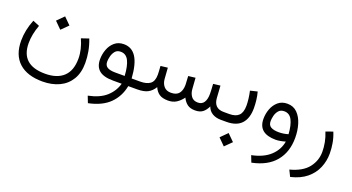

<svg xmlns="http://www.w3.org/2000/svg" viewBox="-46 -904 3088 1685"><g transform="rotate(20 1497.5 -61.5)"><path d="M282.7 -323.2 345.2 -385.7 408.2 -323.2 345.2 -260.7ZM541 -252 610.8 -275.9Q632.3 -220.2 641.8 -166.5Q651.4 -112.8 651.4 -61Q651.4 30.8 613.3 93.5Q575.2 156.2 507.6 188Q439.9 219.7 352.1 219.7Q209.5 219.7 132.3 149.4Q55.2 79.1 55.2 -54.2Q55.2 -151.9 96.2 -254.4L158.2 -229Q124.5 -137.2 124.5 -56.6Q124.5 147.5 350.6 147.5Q461.9 147.5 521.7 91.8Q581.5 36.1 582 -75.7Q582 -119.6 571.5 -163.8Q561 -208 541 -252Z M915 -333Q989.3 -333 1030.3 -269.5Q1071.3 -206.1 1080.1 -73.2H1144V0H1075.2Q1056.2 100.1 987.8 168Q919.4 235.8 793.5 261.7L769.5 200.2Q877 178.2 935.3 125.7Q993.7 73.2 1013.7 0H932.1Q844.7 0 803.2 -34.2Q761.7 -68.4 761.7 -137.2Q761.7 -184.6 778.3 -229.5Q794.9 -274.4 829.1 -303.7Q863.3 -333 915 -333ZM1015.1 -73.2Q1009.8 -164.1 985.6 -212.6Q961.4 -261.2 910.6 -261.2Q877.4 -261.2 859.6 -239.5Q841.8 -217.8 834.7 -189Q827.6 -160.2 827.6 -139.6Q827.6 -103.5 852.5 -88.4Q877.4 -73.2 927.2 -73.2Z M1697.3 -73.2Q1735.4 -73.2 1753.9 -101.8Q1772.5 -130.4 1772.5 -181.6Q1772.5 -213.4 1768.1 -273.4L1834 -281.2L1841.3 -168.5Q1847.7 -73.2 1939 -73.2H1953.6V0H1939.5Q1893.6 0 1860.1 -19.5Q1826.7 -39.1 1812.5 -78.6Q1796.4 -43 1770.3 -21.5Q1744.1 0 1697.8 0Q1651.9 0 1625 -20.3Q1598.1 -40.5 1580.6 -76.7Q1554.7 -41 1522.2 -20.5Q1489.7 0 1444.8 0Q1390.6 -0.5 1362.1 -20.8Q1333.5 -41 1316.9 -78.6Q1294.4 -40.5 1258.8 -20.3Q1223.1 0 1158.2 0H1124.5V-73.2H1159.2Q1220.2 -73.2 1252.4 -97.4Q1284.7 -121.6 1284.7 -182.6Q1284.7 -207 1280.3 -263.2L1346.2 -271L1353.5 -168.5Q1356.4 -127.9 1379.4 -100.6Q1402.3 -73.2 1445.8 -73.2Q1497.6 -73.2 1520.5 -102.3Q1543.5 -131.3 1543.5 -182.6Q1543.5 -205.6 1539.1 -263.2L1605 -271L1612.3 -168.5Q1614.7 -129.9 1635 -101.6Q1655.3 -73.2 1697.3 -73.2Z M2177.7 -195.8Q2177.7 -100.1 2131.6 -50Q2085.4 0 1992.2 0H1934.1V-73.2H1992.2Q2051.8 -73.2 2080.3 -101.8Q2108.9 -130.4 2108.9 -194.3Q2108.9 -222.2 2104.5 -258.3Q2100.1 -294.4 2092.3 -328.1L2158.7 -344.2Q2168.9 -307.6 2173.3 -268.6Q2177.7 -229.5 2177.7 -195.8ZM1981.4 147.9 2043.9 85.4 2106.9 147.9 2043.9 210.4Z M2541 -15.6Q2522.9 -9.8 2497.3 -4.9Q2471.7 0 2451.7 0Q2288.1 0 2288.1 -137.2Q2288.1 -184.6 2304.9 -229.5Q2321.8 -274.4 2356 -303.7Q2390.1 -333 2441.9 -333Q2498 -333 2534.7 -296.4Q2571.3 -259.8 2589.4 -200.7Q2607.4 -141.6 2607.4 -73.7Q2607.4 58.6 2535.6 145.5Q2463.9 232.4 2319.8 261.7L2295.9 200.2Q2405.8 177.7 2466.8 120.6Q2527.8 63.5 2541 -15.6ZM2541.5 -84.5Q2536.1 -167 2512 -214.1Q2487.8 -261.2 2438 -261.2Q2404.3 -261.2 2386 -239.5Q2367.7 -217.8 2360.8 -189Q2354 -160.2 2354 -139.6Q2354 -101.6 2380.1 -86.4Q2406.2 -71.3 2454.1 -71.3Q2497.6 -71.3 2541.5 -84.5Z M2902.8 -240.7Q2922.4 -193.4 2930.9 -144.5Q2939.5 -95.7 2939.5 -47.9Q2939.5 21.5 2913.1 84.7Q2886.7 147.9 2830.1 194.8Q2773.4 241.7 2682.6 263.2L2653.8 204.6Q2769.5 174.3 2821.3 108.4Q2873 42.5 2873 -40Q2873 -81.5 2864.7 -126.5Q2856.4 -171.4 2837.4 -217.3Z"/></g></svg>

Font: Vazir Light WOL-UI
Style: Light-WOL-UI
Weight: 300
Designer: Saber Rastikerdar
Foundry: Saber Rastikerdar
Version: Version 30.1.0